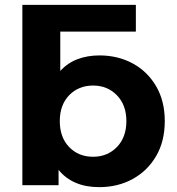

<svg xmlns="http://www.w3.org/2000/svg" viewBox="-20 -762 730 790"><path d="M388 8Q279 8 221 -63V0H72V-742H539V-632H228V-470Q258 -503 299 -518.5Q340 -534 389 -534Q465 -534 526 -501Q587 -468 622.5 -407Q658 -346 658 -264Q658 -181 622.5 -120Q587 -59 526 -25.5Q465 8 388 8ZM363 -117Q422 -117 461 -157Q500 -197 500 -264Q500 -330 461 -370Q422 -410 363 -410Q303 -410 264.5 -370Q226 -330 226 -264Q226 -197 264.5 -157Q303 -117 363 -117Z"/></svg>

Font: Montserrat
Style: Bold
Weight: 700
Designer: Julieta Ulanovsky
Foundry: Julieta Ulanovsky
Version: Version 9.000; ttfautohint (v1.8.4.7-5d5b)